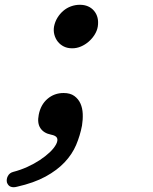

<svg xmlns="http://www.w3.org/2000/svg" viewBox="-20 -554 640 803"><path d="M51 227Q36 231 25 227Q14 223 9 209Q6 195 13 182Q20 169 35 165Q66 157 94.5 144Q123 131 146.5 115.5Q170 100 188 83Q206 66 215 49Q223 33 218.5 23Q214 13 193 9Q163 3 149 -18Q135 -39 142 -74Q150 -116 178.5 -140.5Q207 -165 246 -165Q274 -165 291 -152.5Q308 -140 316.5 -121Q325 -102 326 -78Q327 -54 323 -29Q315 13 298.5 52Q282 91 250.5 124.5Q219 158 170.5 184.5Q122 211 51 227ZM206 -443Q210 -463 220 -479.5Q230 -496 244.5 -508.5Q259 -521 277 -527.5Q295 -534 314 -534Q333 -534 348 -527.5Q363 -521 373.5 -508.5Q384 -496 388 -479.5Q392 -463 389 -443Q386 -425 375.5 -408.5Q365 -392 350.5 -379.5Q336 -367 318.5 -359.5Q301 -352 282 -352Q262 -352 247 -359.5Q232 -367 222 -379.5Q212 -392 207.5 -408.5Q203 -425 206 -443Z"/></svg>

Font: Maple Mono NL Medium
Style: Italic
Weight: 500
Italic angle: -10°
Monospace: yes
Designer: subframe7536
Version: Version 7.000